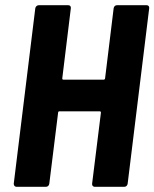

<svg xmlns="http://www.w3.org/2000/svg" viewBox="-20 -720 595 740"><path d="M418 -688 385 -418C385 -415 382 -413 380 -413H224C221 -413 220 -415 220 -418L253 -688C254 -695 250 -700 243 -700H130C123 -700 117 -695 116 -688L33 -12C33 -5 37 0 44 0H157C164 0 169 -5 170 -12L204 -286C204 -289 206 -291 209 -291H365C367 -291 369 -289 369 -286L335 -12C334 -5 339 0 345 0H459C466 0 471 -5 472 -12L555 -688C556 -695 552 -700 545 -700H431C424 -700 419 -695 418 -688Z"/></svg>

Font: Barlow Semi Condensed
Style: Bold Italic
Weight: 700
Width: 4
Italic angle: -7°
Designer: Jeremy Tribby
Foundry: Tribby Type
Version: Version 1.422;hotconv 1.0.109;makeotfexe 2.5.65596